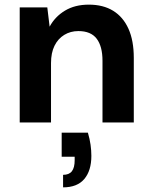

<svg xmlns="http://www.w3.org/2000/svg" viewBox="-20 -528 654 828"><path d="M65 0V-496H184L194 -413Q217 -456 260 -482Q303 -508 363 -508Q425 -508 468 -481.5Q511 -455 534 -404Q557 -353 557 -278V0H422V-266Q422 -328 397 -361Q372 -394 318 -394Q284 -394 257 -377.5Q230 -361 215 -330.5Q200 -300 200 -256V0ZM252 280V226Q278 226 290 210.5Q302 195 302 163V148H246V44H359Q367 71 370.5 96Q374 121 374 144Q374 208 343.5 244Q313 280 252 280Z"/></svg>

Font: DM Sans 24pt
Style: Bold
Weight: 700
Designer: Colophon Foundry, Jonny Pinhorn
Foundry: Colophon Foundry
Version: Version 4.004;gftools[0.9.30]